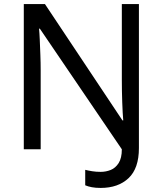

<svg xmlns="http://www.w3.org/2000/svg" viewBox="-20 -734 800 944"><path d="M475 190Q450 190 431.5 186.5Q413 183 399 177V101Q415 105 434 108Q453 111 475 111Q501 111 524.5 101.5Q548 92 563.5 67.5Q579 43 579 0L176 -593H172Q174 -574 175.5 -539Q177 -504 178.5 -464Q180 -424 180 -387V0H97V-714H201L582 -142H586Q583 -174 581 -230.5Q579 -287 579 -342V-714H663V-6Q663 94 612 142Q561 190 475 190Z"/></svg>

Font: Noto Sans Tifinagh Hawad
Style: Regular
Weight: 400
Designer: JamraPatel
Foundry: JamraPatel LLC
Version: Version 2.006; ttfautohint (v1.8.4.7-5d5b)